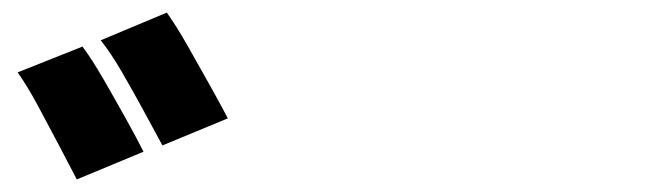

<svg xmlns="http://www.w3.org/2000/svg" viewBox="-20 -879 1040 305"><path d="M111 -805Q126 -785 144.5 -753Q163 -721 180.5 -689.5Q198 -658 208 -638L102 -594Q90 -617 73.5 -648.5Q57 -680 40 -711.5Q23 -743 8 -764ZM245 -859Q260 -838 278.5 -805.5Q297 -773 314.5 -741.5Q332 -710 342 -691L238 -648Q226 -670 209 -701.5Q192 -733 174 -764Q156 -795 140 -815Z"/></svg>

Font: Noto Sans SC Thin Black
Style: Regular
Weight: 900
Version: Version 2.004-H2;hotconv 1.0.118;makeotfexe 2.5.65603